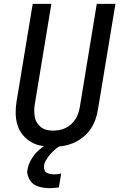

<svg xmlns="http://www.w3.org/2000/svg" viewBox="-20 -755 640 998"><path d="M255 8Q224 8 194 2.5Q164 -3 139.5 -18Q115 -33 97 -55.5Q79 -78 70.5 -106.5Q62 -135 61.5 -165.5Q61 -196 66 -227L150 -735H247L161 -214Q158 -196 158 -179Q158 -162 161 -146Q164 -130 172.5 -116.5Q181 -103 193.5 -93.5Q206 -84 222 -80Q238 -76 255 -76Q271 -76 288 -79Q305 -82 320.5 -89.5Q336 -97 349.5 -109Q363 -121 372.5 -136Q382 -151 387 -167Q392 -183 395 -199L483 -735H580L489 -185Q485 -159 475.5 -132.5Q466 -106 450 -83Q434 -60 411 -41.5Q388 -23 362 -12Q336 -1 309 3.5Q282 8 255 8ZM237 223Q223 223 208.5 221Q194 219 181 215Q168 211 156.5 203.5Q145 196 137.5 185Q130 174 125 158.5Q120 143 122 133L124 122Q126 109 131 97Q136 85 143 73Q150 61 158 50.5Q166 40 176 30.5Q186 21 198.5 11.5Q211 2 219 -3L229 -8H300L299 0Q289 5 279.5 11.5Q270 18 261.5 26Q253 34 245.5 42Q238 50 231 59.5Q224 69 217.5 80.5Q211 92 210 99L209 107Q208 113 209 119.5Q210 126 212 131Q214 136 219 140Q224 144 229 146Q234 148 241.5 149.5Q249 151 253 151H258Q262 151 266.5 151Q271 151 275.5 150.5Q280 150 285 149.5Q290 149 293 148L298 147L286 219Q281 220 275.5 220.5Q270 221 264.5 221.5Q259 222 252.5 222.5Q246 223 243 223Z"/></svg>

Font: Iosevka Aile Medium
Style: Italic
Weight: 500
Italic angle: -9°
Designer: Belleve Invis
Foundry: Belleve Invis
Version: Version 31.1.0; ttfautohint (v1.8.4)